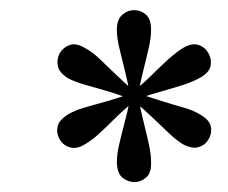

<svg xmlns="http://www.w3.org/2000/svg" viewBox="-20 -608 452 380"><path d="M392.7 -502.4Q399.2 -491.1 396.8 -477.8Q394.4 -464.5 375.8 -454Q362.9 -446.8 344.8 -440.7Q326.6 -434.7 303.2 -428.2Q279.8 -421.8 249.2 -411.3L241.1 -424.2Q265.3 -444.4 282.7 -461.7Q300 -479 314.5 -491.9Q329 -504.8 341.9 -512.9Q359.7 -523.4 373 -519Q386.3 -514.5 392.7 -502.4ZM392.7 -332.3Q386.3 -321 373.4 -316.9Q360.5 -312.9 341.9 -322.6Q329 -330.6 315.3 -343.5Q301.6 -356.5 283.9 -373.4Q266.1 -390.3 241.9 -411.3L249.2 -424.2Q279 -414.5 302.4 -407.3Q325.8 -400 344.4 -394.8Q362.9 -389.5 375.8 -381.5Q394.4 -371 397.2 -357.7Q400 -344.4 392.7 -332.3ZM245.2 -247.6Q231.5 -248.4 221.8 -256.9Q212.1 -265.3 211.3 -286.3Q211.3 -301.6 215.3 -319.8Q219.4 -337.9 225.8 -362.1Q232.3 -386.3 238.7 -417.7H253.2Q258.9 -387.9 264.9 -363.7Q271 -339.5 275 -321Q279 -302.4 279 -287.1Q279.8 -266.1 269.4 -256.9Q258.9 -247.6 245.2 -247.6ZM97.6 -333.1Q91.1 -345.2 94 -357.7Q96.8 -370.2 114.5 -381.5Q128.2 -389.5 146 -394.8Q163.7 -400 187.5 -406.5Q211.3 -412.9 241.9 -424.2L249.2 -410.5Q225 -391.1 207.7 -373.8Q190.3 -356.5 176.2 -343.5Q162.1 -330.6 148.4 -322.6Q131.5 -312.1 117.7 -316.5Q104 -321 97.6 -333.1ZM98.4 -503.2Q105.6 -514.5 118.1 -519Q130.6 -523.4 148.4 -512.9Q162.1 -505.6 175.8 -492.7Q189.5 -479.8 207.3 -462.5Q225 -445.2 249.2 -424.2L241.9 -410.5Q212.9 -421.8 189.1 -428.6Q165.3 -435.5 146.8 -440.7Q128.2 -446 114.5 -453.2Q96.8 -464.5 94.4 -477.8Q91.9 -491.1 98.4 -503.2ZM246 -587.9Q258.9 -587.9 269 -579Q279 -570.2 279 -549.2Q279 -533.9 275 -515.7Q271 -497.6 264.9 -473.8Q258.9 -450 252.4 -417.7H237.9Q232.3 -448.4 226.2 -472.2Q220.2 -496 215.7 -514.9Q211.3 -533.9 211.3 -549.2Q211.3 -569.4 221.8 -578.6Q232.3 -587.9 246 -587.9Z"/></svg>

Font: Playfair 12pt Light
Style: Italic
Weight: 300
Italic angle: -15.6°
Designer: Claus Eggers Sørensen
Foundry: Claus Eggers Sørensen
Version: Version 2.000;gftools[0.9.28]